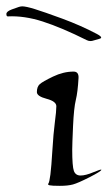

<svg xmlns="http://www.w3.org/2000/svg" viewBox="-110 -588 341 608"><path d="M-85 -536.1Q-89.8 -535.6 -89.8 -543.7Q-89.8 -551.8 -72.8 -558.1Q-55.7 -564.5 -49.8 -566.2Q-43.9 -567.9 -39.6 -567.9Q-27.8 -567.9 0 -559.3Q27.8 -550.8 86.9 -529.1Q146 -507.3 196.8 -480.5Q210.4 -473.1 210.4 -469.2Q210.4 -466.3 204.1 -464.8L181.6 -458.5Q179.2 -458 176.3 -458Q170.4 -458 164.6 -460.9Q85.4 -500.5 24.9 -520Q-33.2 -538.6 -85 -536.1ZM118.7 -114.3Q118.7 -61 124 -46.6Q129.4 -32.2 145.3 -32.2Q161.1 -32.2 186 -42.7Q210.9 -53.2 210.9 -50.3Q210.9 -45.9 174.1 -27.1Q137.2 -8.3 121.1 -3.9Q105 0.5 79.6 0.5Q54.2 0.5 47.1 -1.2Q40 -2.9 43.2 -6.8Q46.4 -10.7 49.6 -35.2Q52.7 -59.6 55.9 -112.5Q59.1 -165.5 63.7 -200.7Q68.4 -235.8 68.4 -251.5Q68.4 -267.1 37.6 -275.1Q6.8 -283.2 6.8 -296.4Q6.8 -313.5 15.9 -321.5Q24.9 -329.6 57.9 -345.5Q90.8 -361.3 123 -361.3Q139.6 -361.3 138.7 -341.3Q136.2 -296.4 130.1 -271.5Q124 -246.6 121.3 -188.5Q118.7 -130.4 118.7 -114.3Z"/></svg>

Font: Eadui
Style: Medium
Weight: 500
Designer: Peter S. Baker
Version: Version 1.1